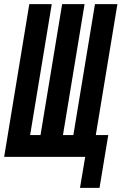

<svg xmlns="http://www.w3.org/2000/svg" viewBox="-38 -755 585 924"><path d="M347 149 372 0H-18L103 -735H211L107 -105H157L261 -735H369L265 -105H315L419 -735H527L423 -105H483L441 149Z"/></svg>

Font: Iosevka SS18 Extrabold
Style: Italic
Weight: 800
Italic angle: -9°
Monospace: yes
Designer: Belleve Invis
Foundry: Belleve Invis
Version: Version 25.1.1; ttfautohint (v1.8.4)